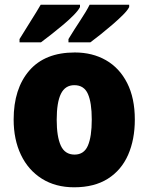

<svg xmlns="http://www.w3.org/2000/svg" viewBox="-20 -786 633 816"><path d="M553 -278Q553 -193 524.5 -128Q496 -63 438.5 -26.5Q381 10 295 10Q216 10 158 -26.5Q100 -63 69 -128Q38 -193 38 -278Q38 -409 104.5 -486Q171 -563 298 -563Q373 -563 430.5 -530Q488 -497 520.5 -433Q553 -369 553 -278ZM221 -277Q221 -205 238.5 -167Q256 -129 297 -129Q337 -129 353.5 -167Q370 -205 370 -278Q370 -350 353.5 -387Q337 -424 296 -424Q257 -424 239 -387.5Q221 -351 221 -277ZM529 -756Q522 -742 502.5 -722.5Q483 -703 458 -681.5Q433 -660 408 -640Q383 -620 364 -606H271V-620Q294 -658 320.5 -698Q347 -738 361 -766H529ZM320 -756Q313 -742 294 -722.5Q275 -703 249.5 -681.5Q224 -660 199 -640.5Q174 -621 154 -606H63V-620Q86 -658 111.5 -698Q137 -738 153 -766H320Z"/></svg>

Font: Noto Sans Malayalam SemiCondensed Black
Style: Regular
Weight: 900
Width: 4
Designer: Jelle Bosma - Monotype Design Team
Foundry: Monotype Imaging Inc.
Version: Version 2.104; ttfautohint (v1.8.4.7-5d5b)